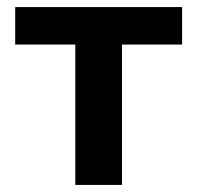

<svg xmlns="http://www.w3.org/2000/svg" viewBox="-20 -523 557 543"><path d="M193 0V-458H325V0ZM23 -397V-503H495V-397Z"/></svg>

Font: Wix Madefor Display
Style: Bold
Weight: 700
Designer: Dalton Maag Ltd
Foundry: Dalton Maag Ltd
Version: Version 3.100